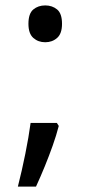

<svg xmlns="http://www.w3.org/2000/svg" viewBox="-20 -570 334 709"><path d="M190 -116 197 -105Q188 -70 174.5 -32Q161 6 145.5 44Q130 82 113 119H46Q61 60 73.5 -2Q86 -64 93 -116ZM147 -414Q121 -414 103 -430Q85 -446 85 -482Q85 -520 103 -535Q121 -550 147 -550Q173 -550 191 -535Q209 -520 209 -482Q209 -446 191 -430Q173 -414 147 -414Z"/></svg>

Font: bangla25
Style: Book
Weight: 400
Designer: Jelle Bosma - Monotype Design Team
Foundry: Monotype Imaging Inc.
Version: Version 2.003